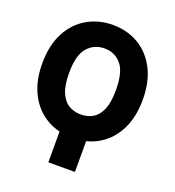

<svg xmlns="http://www.w3.org/2000/svg" viewBox="-163 -864 1086 1194"><g transform="rotate(20 379.5 -267.0)"><path d="M712 -362.6Q712 -262.1 680.8 -187.5Q649.5 -112.9 594.8 -65.7Q540.1 -18.5 469.1 -0.7V203.1H293.3V-0.4Q221.2 -18.1 165.7 -65.3Q110.1 -112.6 78.7 -187.3Q47.2 -262.1 47.2 -362.6Q47.2 -483 91.3 -566.6Q135.3 -650.2 210.9 -693.7Q286.6 -737.2 380.7 -737.2Q474.1 -737.2 549 -693.7Q623.9 -650.2 668 -566.6Q712 -483 712 -362.6ZM534.8 -362.6Q534.4 -482.2 491.7 -532.1Q448.9 -582 380.7 -582Q312.1 -582 268.1 -531.6Q224.1 -481.2 224.4 -362.6Q224.4 -282.3 244.7 -234.7Q264.9 -187.1 300.2 -166.2Q335.6 -145.2 380.7 -145.2Q426.1 -145.2 460.8 -166.2Q495.4 -187.1 515.1 -234.7Q534.8 -282.3 534.8 -362.6Z"/></g></svg>

Font: Inter UI Extra Bold
Style: Regular
Weight: 800
Designer: Rasmus Andersson
Foundry: rsms
Version: 3.2;8d6f07862